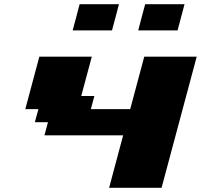

<svg xmlns="http://www.w3.org/2000/svg" viewBox="-20 -895 957 915"><path d="M500 0H750Q777.8 -104 833.7 -312.3Q889.6 -520.5 917.5 -625H667.5Q656.2 -583.5 634 -500Q611.8 -416.5 600.6 -375H413.1L429.7 -437.5H367.2L417.5 -625H167.5Q156.2 -583.5 134 -500Q111.8 -416.5 100.6 -375H163.1L146 -312.5H208.5L191.9 -250H566.9Q555.7 -208.5 533.4 -125.2Q511.2 -42 500 0ZM638.7 -750H826.2Q831.5 -770.5 842.8 -812.5Q854 -854.5 859.4 -875H671.9Q666 -854 655 -812.5Q644 -771 638.7 -750ZM326.2 -750H513.7Q519.5 -771 530.5 -812.5Q541.5 -854 546.9 -875H359.4Q354 -854 343 -812.5Q332 -771 326.2 -750Z"/></svg>

Font: Faithful 32x
Style: BoldOblique
Weight: 400
Foundry: Faithful Resource Pack
Version: Version 1.0; January 27, 2023